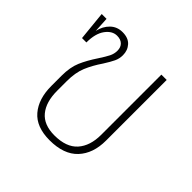

<svg xmlns="http://www.w3.org/2000/svg" viewBox="-150 -717 869 869"><g transform="rotate(45 284.5 -282.0)"><path d="M459 -560V-172Q459 -89 413.5 -40.5Q368 8 277 8Q192 8 150.5 -40.5Q109 -89 109 -172V-237Q109 -291 125 -328.5Q141 -366 171 -411Q190 -440 199 -458Q208 -476 208 -496Q208 -518 195 -530.5Q182 -543 159 -543Q128 -543 105 -511.5Q82 -480 82 -423H54L40 -563H71L75 -490Q83 -526 106.5 -549Q130 -572 165 -572Q202 -572 221 -551Q240 -530 240 -499Q240 -477 231 -458Q222 -439 203 -409Q175 -368 159 -329.5Q143 -291 143 -236V-175Q143 -103 176 -63Q209 -23 277 -23Q353 -23 389 -63.5Q425 -104 425 -175V-560Z"/></g></svg>

Font: FiraGO UltraLight
Style: Regular
Weight: 200
Designer: bBox Type
Foundry: bBox Type GmbH
Version: Version 1.001